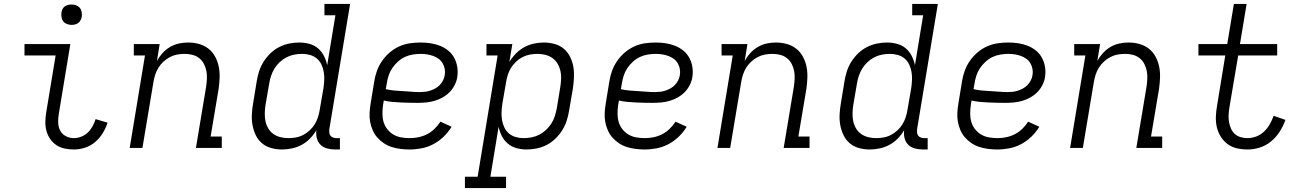

<svg xmlns="http://www.w3.org/2000/svg" viewBox="-20 -755 6640 980"><path d="M357 8Q333 8 309.5 3Q286 -2 267.5 -14.5Q249 -27 236 -46Q223 -65 217 -87Q211 -109 211.5 -133.5Q212 -158 216 -182L264 -472H105V-530H339L280 -173Q276 -151 277 -128.5Q278 -106 287.5 -88Q297 -70 316 -60Q335 -50 357 -50Q376 -50 395 -57.5Q414 -65 428.5 -79Q443 -93 452.5 -110.5Q462 -128 468 -147L529 -129Q520 -101 504.5 -75.5Q489 -50 465.5 -30Q442 -10 413.5 -1Q385 8 357 8ZM345 -628Q333 -628 321.5 -632.5Q310 -637 303 -646Q296 -655 294 -667.5Q292 -680 294 -693Q295 -701 299.5 -709.5Q304 -718 311.5 -723Q319 -728 328 -730Q337 -732 345 -732Q358 -732 369.5 -727.5Q381 -723 388 -714Q395 -705 397 -692.5Q399 -680 397 -667Q395 -659 390.5 -650.5Q386 -642 378.5 -637Q371 -632 362.5 -630Q354 -628 345 -628Z M642 0 720 -472H663V-530H795L781 -444Q793 -466 810 -484.5Q827 -503 848.5 -515.5Q870 -528 893.5 -533Q917 -538 941 -538Q969 -538 996 -530.5Q1023 -523 1044 -506.5Q1065 -490 1078 -466Q1091 -442 1096.5 -415Q1102 -388 1101 -359.5Q1100 -331 1096 -302L1055 -58H1112V0H980L1032 -312Q1035 -332 1036 -352.5Q1037 -373 1033.5 -392Q1030 -411 1021 -428.5Q1012 -446 997 -458Q982 -470 962.5 -475Q943 -480 923 -480Q923 -480 923 -480Q923 -480 923 -480Q903 -480 884 -476.5Q865 -473 847 -463.5Q829 -454 814 -440Q799 -426 788.5 -409Q778 -392 772 -373Q766 -354 763 -335L707 0Z M1419 8Q1391 8 1364 0.5Q1337 -7 1317 -24Q1297 -41 1285.5 -65Q1274 -89 1269 -116Q1264 -143 1265.5 -171.5Q1267 -200 1272 -228L1290 -338Q1294 -364 1302 -389.5Q1310 -415 1324.5 -438.5Q1339 -462 1359.5 -482Q1380 -502 1404.5 -514.5Q1429 -527 1455 -532.5Q1481 -538 1507 -538Q1534 -538 1559.5 -531Q1585 -524 1603.5 -508Q1622 -492 1633.5 -469.5Q1645 -447 1650 -422L1692 -677H1636V-735H1767L1661 -96Q1660 -86 1661 -77Q1662 -68 1667.5 -61.5Q1673 -55 1681.5 -52.5Q1690 -50 1699 -50H1715V8H1690Q1669 8 1649 2.5Q1629 -3 1615.5 -16.5Q1602 -30 1597 -50Q1592 -70 1595 -91Q1582 -68 1562.5 -48Q1543 -28 1519.5 -15.5Q1496 -3 1470 2.5Q1444 8 1419 8ZM1452 -50Q1452 -50 1452 -50Q1452 -50 1452 -50Q1471 -50 1490.5 -53.5Q1510 -57 1528 -66.5Q1546 -76 1561 -90Q1576 -104 1586.5 -121Q1597 -138 1603 -157Q1609 -176 1612 -195L1631 -305Q1634 -326 1635 -347Q1636 -368 1632.5 -388Q1629 -408 1620.5 -426Q1612 -444 1597 -456.5Q1582 -469 1562.5 -474.5Q1543 -480 1522 -480Q1501 -480 1481 -476Q1461 -472 1442.5 -462.5Q1424 -453 1408 -438Q1392 -423 1381 -405Q1370 -387 1363.5 -367.5Q1357 -348 1354 -328L1335 -218Q1332 -198 1331.5 -177Q1331 -156 1335 -136.5Q1339 -117 1349 -100Q1359 -83 1375 -71.5Q1391 -60 1411 -55Q1431 -50 1452 -50Z M2070 8Q2047 8 2023.5 5Q2000 2 1978.5 -5Q1957 -12 1938.5 -24.5Q1920 -37 1905.5 -53.5Q1891 -70 1882 -91Q1873 -112 1869 -134.5Q1865 -157 1866.5 -180.5Q1868 -204 1872 -228L1890 -338Q1894 -365 1903.5 -392Q1913 -419 1929.5 -443Q1946 -467 1968.5 -486.5Q1991 -506 2017.5 -518Q2044 -530 2072 -534Q2100 -538 2127 -538Q2153 -538 2178.5 -534Q2204 -530 2226.5 -521Q2249 -512 2268 -496.5Q2287 -481 2298.5 -459.5Q2310 -438 2314 -413Q2318 -388 2314 -362Q2311 -341 2300.5 -320.5Q2290 -300 2274 -284Q2258 -268 2238 -257Q2218 -246 2197 -240Q2176 -234 2154.5 -232Q2133 -230 2112 -230Q2090 -230 2068.5 -230.5Q2047 -231 2025 -232Q2003 -233 1981.5 -235Q1960 -237 1939 -242L1935 -218Q1932 -196 1932 -174Q1932 -152 1938 -132Q1944 -112 1957 -95.5Q1970 -79 1987.5 -68.5Q2005 -58 2026.5 -54Q2048 -50 2071 -50Q2093 -50 2115.5 -54.5Q2138 -59 2159 -69.5Q2180 -80 2197.5 -97Q2215 -114 2228 -134L2285 -108Q2268 -80 2244 -57Q2220 -34 2191.5 -19Q2163 -4 2132 2Q2101 8 2070 8ZM2123 -285Q2136 -285 2149.5 -286.5Q2163 -288 2176.5 -292.5Q2190 -297 2202.5 -304Q2215 -311 2225 -321.5Q2235 -332 2241.5 -345Q2248 -358 2250 -371Q2253 -387 2250 -403Q2247 -419 2239 -432.5Q2231 -446 2218.5 -455Q2206 -464 2191 -469.5Q2176 -475 2159.5 -477.5Q2143 -480 2127 -480Q2107 -480 2086 -476.5Q2065 -473 2046 -464Q2027 -455 2010.5 -440Q1994 -425 1982 -407Q1970 -389 1963.5 -369Q1957 -349 1954 -328L1949 -300Q1970 -295 1991.5 -293Q2013 -291 2035 -290Q2057 -289 2079 -287Q2101 -285 2123 -285Z M2353 205V147H2418L2520 -472H2463V-530H2595L2580 -439Q2594 -462 2613.5 -482Q2633 -502 2656.5 -514.5Q2680 -527 2705.5 -532.5Q2731 -538 2756 -538Q2784 -538 2811 -530.5Q2838 -523 2858 -506Q2878 -489 2890 -464.5Q2902 -440 2906.5 -413.5Q2911 -387 2909.5 -358.5Q2908 -330 2904 -302L2885 -192Q2881 -166 2873 -140.5Q2865 -115 2850.5 -91.5Q2836 -68 2815.5 -48Q2795 -28 2771 -15.5Q2747 -3 2720.5 2.5Q2694 8 2668 8Q2641 8 2616 1Q2591 -6 2572 -22Q2553 -38 2541.5 -60.5Q2530 -83 2525 -108L2483 147H2563V205ZM2653 -50Q2674 -50 2694 -54Q2714 -58 2732.5 -67.5Q2751 -77 2767 -92Q2783 -107 2794.5 -125Q2806 -143 2812 -162.5Q2818 -182 2822 -202L2840 -312Q2843 -332 2844 -353Q2845 -374 2840.5 -393.5Q2836 -413 2826 -430Q2816 -447 2800 -458.5Q2784 -470 2764 -475Q2744 -480 2723 -480Q2704 -480 2685 -476.5Q2666 -473 2648 -464Q2630 -455 2614.5 -440.5Q2599 -426 2588.5 -409Q2578 -392 2572 -373Q2566 -354 2563 -335L2544 -225Q2541 -204 2540 -183Q2539 -162 2542.5 -142Q2546 -122 2554.5 -104Q2563 -86 2578 -73.5Q2593 -61 2612.5 -55.5Q2632 -50 2653 -50Z M3270 8Q3247 8 3223.5 5Q3200 2 3178.5 -5Q3157 -12 3138.5 -24.5Q3120 -37 3105.5 -53.5Q3091 -70 3082 -91Q3073 -112 3069 -134.5Q3065 -157 3066.5 -180.5Q3068 -204 3072 -228L3090 -338Q3094 -365 3103.5 -392Q3113 -419 3129.5 -443Q3146 -467 3168.5 -486.5Q3191 -506 3217.5 -518Q3244 -530 3272 -534Q3300 -538 3327 -538Q3353 -538 3378.5 -534Q3404 -530 3426.5 -521Q3449 -512 3468 -496.5Q3487 -481 3498.5 -459.5Q3510 -438 3514 -413Q3518 -388 3514 -362Q3511 -341 3500.5 -320.5Q3490 -300 3474 -284Q3458 -268 3438 -257Q3418 -246 3397 -240Q3376 -234 3354.5 -232Q3333 -230 3312 -230Q3290 -230 3268.5 -230.5Q3247 -231 3225 -232Q3203 -233 3181.5 -235Q3160 -237 3139 -242L3135 -218Q3132 -196 3132 -174Q3132 -152 3138 -132Q3144 -112 3157 -95.5Q3170 -79 3187.5 -68.5Q3205 -58 3226.5 -54Q3248 -50 3271 -50Q3293 -50 3315.5 -54.5Q3338 -59 3359 -69.5Q3380 -80 3397.5 -97Q3415 -114 3428 -134L3485 -108Q3468 -80 3444 -57Q3420 -34 3391.5 -19Q3363 -4 3332 2Q3301 8 3270 8ZM3323 -285Q3336 -285 3349.5 -286.5Q3363 -288 3376.5 -292.5Q3390 -297 3402.5 -304Q3415 -311 3425 -321.5Q3435 -332 3441.5 -345Q3448 -358 3450 -371Q3453 -387 3450 -403Q3447 -419 3439 -432.5Q3431 -446 3418.5 -455Q3406 -464 3391 -469.5Q3376 -475 3359.5 -477.5Q3343 -480 3327 -480Q3307 -480 3286 -476.5Q3265 -473 3246 -464Q3227 -455 3210.5 -440Q3194 -425 3182 -407Q3170 -389 3163.5 -369Q3157 -349 3154 -328L3149 -300Q3170 -295 3191.5 -293Q3213 -291 3235 -290Q3257 -289 3279 -287Q3301 -285 3323 -285Z M3642 0 3720 -472H3663V-530H3795L3781 -444Q3793 -466 3810 -484.5Q3827 -503 3848.5 -515.5Q3870 -528 3893.5 -533Q3917 -538 3941 -538Q3969 -538 3996 -530.5Q4023 -523 4044 -506.5Q4065 -490 4078 -466Q4091 -442 4096.5 -415Q4102 -388 4101 -359.5Q4100 -331 4096 -302L4055 -58H4112V0H3980L4032 -312Q4035 -332 4036 -352.5Q4037 -373 4033.5 -392Q4030 -411 4021 -428.5Q4012 -446 3997 -458Q3982 -470 3962.5 -475Q3943 -480 3923 -480Q3923 -480 3923 -480Q3923 -480 3923 -480Q3903 -480 3884 -476.5Q3865 -473 3847 -463.5Q3829 -454 3814 -440Q3799 -426 3788.5 -409Q3778 -392 3772 -373Q3766 -354 3763 -335L3707 0Z M4419 8Q4391 8 4364 0.5Q4337 -7 4317 -24Q4297 -41 4285.5 -65Q4274 -89 4269 -116Q4264 -143 4265.5 -171.5Q4267 -200 4272 -228L4290 -338Q4294 -364 4302 -389.5Q4310 -415 4324.5 -438.5Q4339 -462 4359.5 -482Q4380 -502 4404.5 -514.5Q4429 -527 4455 -532.5Q4481 -538 4507 -538Q4534 -538 4559.5 -531Q4585 -524 4603.5 -508Q4622 -492 4633.5 -469.5Q4645 -447 4650 -422L4692 -677H4636V-735H4767L4661 -96Q4660 -86 4661 -77Q4662 -68 4667.5 -61.5Q4673 -55 4681.5 -52.5Q4690 -50 4699 -50H4715V8H4690Q4669 8 4649 2.5Q4629 -3 4615.5 -16.5Q4602 -30 4597 -50Q4592 -70 4595 -91Q4582 -68 4562.5 -48Q4543 -28 4519.5 -15.5Q4496 -3 4470 2.5Q4444 8 4419 8ZM4452 -50Q4452 -50 4452 -50Q4452 -50 4452 -50Q4471 -50 4490.5 -53.5Q4510 -57 4528 -66.5Q4546 -76 4561 -90Q4576 -104 4586.5 -121Q4597 -138 4603 -157Q4609 -176 4612 -195L4631 -305Q4634 -326 4635 -347Q4636 -368 4632.5 -388Q4629 -408 4620.5 -426Q4612 -444 4597 -456.5Q4582 -469 4562.5 -474.5Q4543 -480 4522 -480Q4501 -480 4481 -476Q4461 -472 4442.5 -462.5Q4424 -453 4408 -438Q4392 -423 4381 -405Q4370 -387 4363.5 -367.5Q4357 -348 4354 -328L4335 -218Q4332 -198 4331.5 -177Q4331 -156 4335 -136.5Q4339 -117 4349 -100Q4359 -83 4375 -71.5Q4391 -60 4411 -55Q4431 -50 4452 -50Z M5070 8Q5047 8 5023.5 5Q5000 2 4978.5 -5Q4957 -12 4938.5 -24.5Q4920 -37 4905.5 -53.5Q4891 -70 4882 -91Q4873 -112 4869 -134.5Q4865 -157 4866.5 -180.5Q4868 -204 4872 -228L4890 -338Q4894 -365 4903.5 -392Q4913 -419 4929.5 -443Q4946 -467 4968.5 -486.5Q4991 -506 5017.5 -518Q5044 -530 5072 -534Q5100 -538 5127 -538Q5153 -538 5178.5 -534Q5204 -530 5226.5 -521Q5249 -512 5268 -496.5Q5287 -481 5298.5 -459.5Q5310 -438 5314 -413Q5318 -388 5314 -362Q5311 -341 5300.5 -320.5Q5290 -300 5274 -284Q5258 -268 5238 -257Q5218 -246 5197 -240Q5176 -234 5154.5 -232Q5133 -230 5112 -230Q5090 -230 5068.5 -230.5Q5047 -231 5025 -232Q5003 -233 4981.5 -235Q4960 -237 4939 -242L4935 -218Q4932 -196 4932 -174Q4932 -152 4938 -132Q4944 -112 4957 -95.5Q4970 -79 4987.5 -68.5Q5005 -58 5026.5 -54Q5048 -50 5071 -50Q5093 -50 5115.5 -54.5Q5138 -59 5159 -69.5Q5180 -80 5197.5 -97Q5215 -114 5228 -134L5285 -108Q5268 -80 5244 -57Q5220 -34 5191.5 -19Q5163 -4 5132 2Q5101 8 5070 8ZM5123 -285Q5136 -285 5149.5 -286.5Q5163 -288 5176.5 -292.5Q5190 -297 5202.5 -304Q5215 -311 5225 -321.5Q5235 -332 5241.5 -345Q5248 -358 5250 -371Q5253 -387 5250 -403Q5247 -419 5239 -432.5Q5231 -446 5218.5 -455Q5206 -464 5191 -469.5Q5176 -475 5159.5 -477.5Q5143 -480 5127 -480Q5107 -480 5086 -476.5Q5065 -473 5046 -464Q5027 -455 5010.5 -440Q4994 -425 4982 -407Q4970 -389 4963.5 -369Q4957 -349 4954 -328L4949 -300Q4970 -295 4991.5 -293Q5013 -291 5035 -290Q5057 -289 5079 -287Q5101 -285 5123 -285Z M5442 0 5520 -472H5463V-530H5595L5581 -444Q5593 -466 5610 -484.5Q5627 -503 5648.5 -515.5Q5670 -528 5693.5 -533Q5717 -538 5741 -538Q5769 -538 5796 -530.5Q5823 -523 5844 -506.5Q5865 -490 5878 -466Q5891 -442 5896.5 -415Q5902 -388 5901 -359.5Q5900 -331 5896 -302L5855 -58H5912V0H5780L5832 -312Q5835 -332 5836 -352.5Q5837 -373 5833.5 -392Q5830 -411 5821 -428.5Q5812 -446 5797 -458Q5782 -470 5762.5 -475Q5743 -480 5723 -480Q5723 -480 5723 -480Q5723 -480 5723 -480Q5703 -480 5684 -476.5Q5665 -473 5647 -463.5Q5629 -454 5614 -440Q5599 -426 5588.5 -409Q5578 -392 5572 -373Q5566 -354 5563 -335L5507 0Z M6348 8Q6320 8 6293.5 2Q6267 -4 6246 -19.5Q6225 -35 6211 -57.5Q6197 -80 6191 -105.5Q6185 -131 6186 -159Q6187 -187 6192 -215L6234 -472H6097V-530H6244L6278 -735H6343L6309 -530H6499V-472H6300L6255 -206Q6252 -187 6251 -169Q6250 -151 6253 -133Q6256 -115 6263 -99Q6270 -83 6282.5 -71.5Q6295 -60 6312.5 -55Q6330 -50 6348 -50Q6370 -50 6392.5 -58.5Q6415 -67 6432.5 -84Q6450 -101 6461.5 -121.5Q6473 -142 6481 -164L6541 -143Q6530 -112 6512 -83.5Q6494 -55 6468 -33.5Q6442 -12 6410.5 -2Q6379 8 6348 8Z"/></svg>

Font: Iosevka Curly Slab LtEx
Style: Italic
Weight: 300
Width: 7
Italic angle: -9°
Monospace: yes
Designer: Belleve Invis
Foundry: Belleve Invis
Version: Version 11.1.0; ttfautohint (v1.8.3)